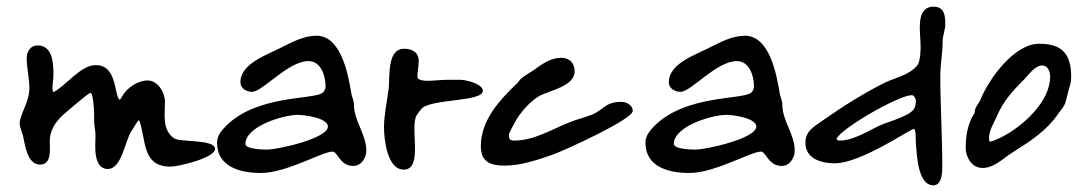

<svg xmlns="http://www.w3.org/2000/svg" viewBox="-20 -634 3262 575"><path d="M39 -264C39 -251 46 -240 49 -227C55 -199 62 -141 100 -141C136 -141 129 -189 129 -212C129 -243 146 -269 168 -289C178 -298 244 -355 251 -356L255 -352C262 -325 262 -298 262 -271C262 -257 266 -243 266 -228C266 -202 257 -128 303 -128C345 -128 355 -215 374 -242C381 -252 388 -266 395 -274L398 -271C418 -213 405 -135 491 -135C514 -135 624 -161 624 -188C624 -218 519 -207 501 -220C465 -246 474 -290 474 -329C474 -357 453 -393 422 -393C393 -393 360 -371 346 -346C344 -342 342 -338 338 -335C321 -352 331 -439 267 -439C221 -439 180 -379 140 -358C138 -361 137 -365 137 -369C137 -383 140 -396 140 -410C140 -445 138 -498 92 -498C71 -498 60 -479 60 -460C60 -429 68 -400 68 -369C68 -329 39 -291 39 -264Z M630 -207C630 -133 701 -116 762 -116C838 -116 945 -180 976 -180C991 -180 998 -137 1038 -137C1062 -137 1077 -161 1077 -183C1077 -232 1040 -272 1040 -320C1040 -333 1034 -343 1032 -355C1023 -410 1002 -527 928 -527C889 -527 853 -507 819 -490C778 -469 700 -443 700 -388C700 -369 718 -359 735 -359C767 -359 842 -451 904 -451C941 -451 955 -407 955 -376C955 -368 952 -361 946 -356C918 -335 751 -350 658 -258C644 -244 630 -228 630 -207ZM715 -203C715 -256 829 -290 872 -290C891 -290 962 -281 962 -255C962 -219 811 -186 780 -186C768 -186 715 -187 715 -203Z M1426 -362C1426 -383 1375 -395 1359 -395H1321C1300 -395 1280 -392 1259 -392C1252 -392 1230 -393 1230 -404C1230 -419 1234 -435 1234 -451C1234 -478 1214 -488 1190 -488C1138 -488 1148 -401 1144 -368C1139 -329 1130 -291 1130 -252C1130 -216 1140 -126 1189 -126C1249 -126 1206 -254 1228 -289C1232 -295 1237 -302 1242 -308C1269 -339 1426 -328 1426 -362Z M1504 -230C1504 -235 1518 -260 1521 -266C1536 -295 1569 -333 1598 -348C1628 -363 1701 -377 1701 -420C1701 -444 1686 -461 1661 -461C1628 -461 1602 -441 1577 -423C1565 -415 1551 -408 1540 -398C1535 -394 1533 -388 1528 -384C1476 -334 1420 -274 1420 -196C1420 -148 1450 -138 1492 -138C1538 -138 1590 -155 1633 -170C1667 -182 1875 -276 1875 -302C1875 -319 1856 -329 1841 -329C1791 -329 1788 -304 1751 -290C1731 -282 1709 -277 1689 -269C1634 -248 1581 -213 1520 -213C1507 -213 1504 -218 1504 -230Z M1913 -207C1913 -133 1984 -116 2045 -116C2121 -116 2228 -180 2259 -180C2274 -180 2281 -137 2321 -137C2345 -137 2360 -161 2360 -183C2360 -232 2323 -272 2323 -320C2323 -333 2317 -343 2315 -355C2306 -410 2285 -527 2211 -527C2172 -527 2136 -507 2102 -490C2061 -469 1983 -443 1983 -388C1983 -369 2001 -359 2018 -359C2050 -359 2125 -451 2187 -451C2224 -451 2238 -407 2238 -376C2238 -368 2235 -361 2229 -356C2201 -335 2034 -350 1941 -258C1927 -244 1913 -228 1913 -207ZM1998 -203C1998 -256 2112 -290 2155 -290C2174 -290 2245 -281 2245 -255C2245 -219 2094 -186 2063 -186C2051 -186 1998 -187 1998 -203Z M2775 -79C2801 -79 2802 -117 2802 -136C2802 -226 2796 -316 2796 -406C2796 -441 2803 -475 2803 -510C2803 -528 2811 -544 2811 -562C2811 -587 2808 -614 2776 -614C2720 -614 2737 -535 2737 -498C2737 -483 2737 -449 2726 -437C2701 -408 2662 -402 2629 -386C2567 -355 2505 -316 2448 -276C2422 -257 2392 -244 2392 -207C2392 -158 2440 -145 2480 -145C2559 -145 2706 -248 2717 -248C2724 -248 2722 -209 2723 -202C2726 -169 2729 -79 2775 -79ZM2485 -218C2498 -249 2671 -349 2711 -349L2715 -348C2720 -343 2723 -337 2723 -330C2723 -328 2721 -316 2720 -314C2715 -289 2641 -270 2619 -260C2583 -244 2536 -213 2496 -213C2493 -213 2491 -213 2488 -214Z M3188 -402C3188 -471 3163 -503 3092 -503C3018 -503 2942 -399 2917 -337C2912 -324 2899 -313 2899 -298C2899 -294 2896 -291 2894 -288C2885 -274 2878 -250 2875 -233C2873 -220 2872 -205 2872 -191C2872 -163 2891 -131 2922 -131C2957 -131 2982 -158 3010 -176C3065 -211 3114 -241 3151 -296C3158 -306 3168 -316 3171 -328C3174 -338 3176 -349 3179 -359C3183 -373 3188 -387 3188 -402ZM2942 -220C2942 -243 2955 -263 2964 -283C2984 -330 3010 -359 3046 -395C3060 -409 3079 -438 3101 -438C3119 -438 3125 -419 3125 -404C3125 -329 3041 -254 2979 -223C2971 -219 2952 -210 2944 -210C2942 -213 2942 -216 2942 -220Z"/></svg>

Font: ChillLongCangKaiShu Medium
Style: Regular
Weight: 500
Version: Version 3.500;Glyphs 3.1.1 (3135)